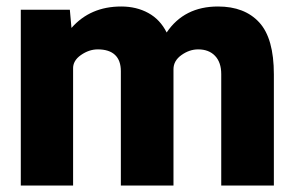

<svg xmlns="http://www.w3.org/2000/svg" viewBox="-20 -571 907 591"><path d="M44 -541H195L200 -485Q258 -551 353 -551Q400 -551 436.5 -531Q473 -511 493 -471Q547 -551 651 -551Q733 -551 778 -502Q823 -453 823 -342V0H661V-343Q661 -379 642 -399Q623 -419 590 -419Q563 -419 538.5 -401.5Q514 -384 514 -358V0H352V-352Q352 -385 334 -402Q316 -419 281 -419Q254 -419 229 -401.5Q204 -384 205 -359V0H44Z"/></svg>

Font: Freesentation 9 Black
Style: Regular
Weight: 900
Designer: glyphs from Roboto by Christian Robertson / Hangul glyphs from Noto Sans CJK(Source Han Sans) by Jang Soo-young and Kang
Foundry: PT&
Version: Version 2.001